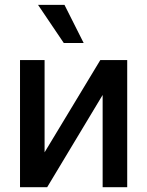

<svg xmlns="http://www.w3.org/2000/svg" viewBox="-20 -781 614 801"><path d="M398.4 -530.3H510.7V0H408.2V-384.8L176.8 0H63.5V-530.3H166V-145.5ZM138.7 -760.7H249L329.1 -601.6H246.1Z"/></svg>

Font: Pretendard Std Medium
Style: Regular
Weight: 500
Designer: Base glyphs from Inter by Rasmus Andersson; Hangeul glyphs from Noto Sans CJK(Source Han Sans) by Jang Soo-young and Kan
Foundry: Kil Hyung-jin
Version: Version 1.309